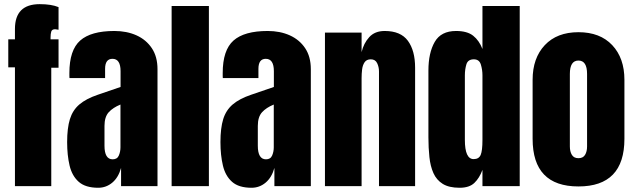

<svg xmlns="http://www.w3.org/2000/svg" viewBox="-20 -888 3028 916"><path d="M51.3 0V-566.9H19.5V-700.2H51.3V-750Q51.3 -868.2 169.4 -868.2Q225.1 -868.2 259.3 -854V-746.1Q247.1 -748.5 243.2 -748.5Q228 -748.5 224.6 -737.5Q221.2 -726.6 221.2 -709.5V-700.2H259.3V-564.9H224.6V0Z M448.7 7.8Q387.7 7.8 355.7 -20.5Q323.7 -48.8 312 -98.1Q300.3 -147.5 300.3 -210Q300.3 -276.9 313.5 -319.6Q326.7 -362.3 358.6 -389.6Q390.6 -417 446.8 -436L555.2 -473.1V-548.3Q555.2 -607.4 516.6 -607.4Q481.4 -607.4 481.4 -559.6V-515.6H311.5Q311 -519.5 311 -525.6Q311 -531.7 311 -539.6Q311 -648.9 362.5 -694.6Q414.1 -740.2 525.9 -740.2Q584.5 -740.2 630.9 -719.5Q677.2 -698.7 704.3 -658.2Q731.4 -617.7 731.4 -558.1V0H557.6V-86.9Q544.9 -41 515.6 -16.6Q486.3 7.8 448.7 7.8ZM517.6 -127.9Q539.1 -127.9 546.9 -146Q554.7 -164.1 554.7 -185.1V-389.2Q518.6 -374.5 498.5 -352.3Q478.5 -330.1 478.5 -287.1V-192.9Q478.5 -127.9 517.6 -127.9Z M798.8 0V-859.4H976.6V0Z M1180.2 7.8Q1119.1 7.8 1087.2 -20.5Q1055.2 -48.8 1043.5 -98.1Q1031.7 -147.5 1031.7 -210Q1031.7 -276.9 1044.9 -319.6Q1058.1 -362.3 1090.1 -389.6Q1122.1 -417 1178.2 -436L1286.6 -473.1V-548.3Q1286.6 -607.4 1248 -607.4Q1212.9 -607.4 1212.9 -559.6V-515.6H1043Q1042.5 -519.5 1042.5 -525.6Q1042.5 -531.7 1042.5 -539.6Q1042.5 -648.9 1094 -694.6Q1145.5 -740.2 1257.3 -740.2Q1315.9 -740.2 1362.3 -719.5Q1408.7 -698.7 1435.8 -658.2Q1462.9 -617.7 1462.9 -558.1V0H1289.1V-86.9Q1276.4 -41 1247.1 -16.6Q1217.8 7.8 1180.2 7.8ZM1249 -127.9Q1270.5 -127.9 1278.3 -146Q1286.1 -164.1 1286.1 -185.1V-389.2Q1250 -374.5 1230 -352.3Q1210 -330.1 1210 -287.1V-192.9Q1210 -127.9 1249 -127.9Z M1530.3 0V-732.4H1705.1V-639.2Q1714.8 -681.2 1741.5 -710.7Q1768.1 -740.2 1815.4 -740.2Q1891.6 -740.2 1926 -693.4Q1960.4 -646.5 1960.4 -564.9V0H1788.1V-546.9Q1788.1 -568.4 1779.3 -586.7Q1770.5 -605 1749 -605Q1729 -605 1719.5 -591.1Q1710 -577.1 1707.5 -556.4Q1705.1 -535.6 1705.1 -515.1V0Z M2172.9 7.8Q2122.1 7.8 2092.3 -10.7Q2062.5 -29.3 2047.9 -62Q2033.2 -94.7 2028.6 -138.7Q2023.9 -182.6 2023.9 -232.9V-551.3Q2023.9 -635.7 2054 -688Q2084 -740.2 2155.8 -740.2Q2209 -740.2 2237.5 -717.5Q2266.1 -694.8 2281.7 -654.3V-859.4H2459.5V0H2281.7V-77.6Q2267.1 -38.1 2242.9 -15.1Q2218.8 7.8 2172.9 7.8ZM2239.7 -128.9Q2264.6 -128.9 2273.2 -148.9Q2281.7 -168.9 2281.7 -220.7V-528.8Q2281.7 -554.7 2274.2 -579.8Q2266.6 -605 2240.7 -605Q2212.4 -605 2205.1 -581.1Q2197.8 -557.1 2197.8 -528.8V-220.7Q2197.8 -128.9 2239.7 -128.9Z M2739.7 1.5Q2521 1.5 2521 -225.6V-507.3Q2521 -610.8 2579.1 -672.6Q2637.2 -734.4 2739.7 -734.4Q2842.8 -734.4 2900.9 -672.6Q2959 -610.8 2959 -507.3V-225.6Q2959 1.5 2739.7 1.5ZM2739.7 -133.3Q2761.7 -133.3 2771.2 -149.2Q2780.8 -165 2780.8 -189.5V-535.2Q2780.8 -599.1 2739.7 -599.1Q2698.7 -599.1 2698.7 -535.2V-189.5Q2698.7 -165 2708.3 -149.2Q2717.8 -133.3 2739.7 -133.3Z"/></svg>

Font: webenart
Style: Regular
Weight: 400
Designer: Vernon Adams
Foundry: Vernon Adams
Version: Version 2.116; ttfautohint (v1.8.3)